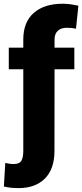

<svg xmlns="http://www.w3.org/2000/svg" viewBox="-41 -780 434 1014"><path d="M351.6 -528.3V-414.1H247.1L246.6 17.1Q246.6 112.3 196.3 162.8Q146 213.4 57.6 213.4Q36.6 213.4 18.6 211.7Q0.5 210 -20.5 205.1L-13.2 80.6Q-5.9 82.5 7.1 84.5Q20 86.4 29.8 86.4Q62 86.4 72 68.8Q82 51.3 82 17.1V-414.1H5.4V-528.3H82V-571.3Q82 -663.1 137.2 -711.7Q192.4 -760.3 291 -760.3Q312 -760.3 332 -757.3Q352.1 -754.4 373 -750L360.4 -628.4Q349.6 -630.9 338.9 -632.1Q328.1 -633.3 311.5 -633.3Q281.2 -633.3 264.2 -617.4Q247.1 -601.6 247.1 -571.3V-528.3Z"/></svg>

Font: Vazirmatn RD UI Black
Style: Regular
Weight: 900
Designer: Saber Rastikerdar
Foundry: Saber Rastikerdar
Version: Version 33.003